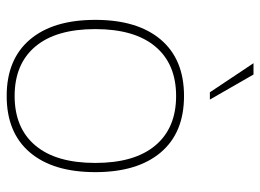

<svg xmlns="http://www.w3.org/2000/svg" viewBox="-123 -653 786 580"><g transform="rotate(90 270.0 -363.0)"><path d="M440.4 -60.3Q380.9 9.8 270 9.8Q159.2 9.8 99.6 -60.3Q40 -130.4 40 -257.8Q40 -385.3 99.6 -455.6Q159.2 -525.9 270 -525.9Q380.9 -525.9 440.4 -455.6Q500 -385.3 500 -257.8Q500 -130.4 440.4 -60.3ZM120.6 -76.7Q173.3 -14.2 270 -14.2Q366.7 -14.2 419.4 -76.7Q472.2 -139.2 472.2 -257.8Q472.2 -376.5 419.4 -439.2Q366.7 -502 270 -502Q173.3 -502 120.6 -439.2Q67.9 -376.5 67.9 -257.8Q67.9 -139.2 120.6 -76.7ZM280.8 -604H258.8L170.9 -735.8H205.1Z"/></g></svg>

Font: Creato Display Thin
Style: Regular
Weight: 265
Version: Version 1.000